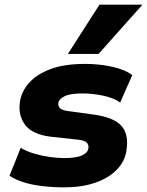

<svg xmlns="http://www.w3.org/2000/svg" viewBox="-20 -795 633 826"><path d="M257 11Q180 11 120 -1Q60 -13 21 -39L69 -159Q94 -144 126 -134.5Q158 -125 192 -120Q226 -115 256 -115Q307 -115 332 -126Q357 -137 360 -156Q363 -172 353 -181.5Q343 -191 317 -194L197 -207Q118 -217 87.5 -258.5Q57 -300 66 -359Q73 -402 105 -438.5Q137 -475 196.5 -497.5Q256 -520 345 -520Q387 -520 425.5 -514.5Q464 -509 496 -498.5Q528 -488 549 -472L497 -354Q469 -374 423.5 -383.5Q378 -393 335 -393Q282 -393 258 -381Q234 -369 231 -353Q229 -338 239 -329Q249 -320 274 -317L384 -302Q470 -290 502.5 -253.5Q535 -217 524 -147Q517 -100 481.5 -64Q446 -28 388.5 -8.5Q331 11 257 11ZM272 -563 408 -775H593L404 -563Z"/></svg>

Font: Nunito Sans 6pt Black
Style: Italic
Weight: 900
Italic angle: -9°
Version: Version 3.101;gftools[0.9.27]